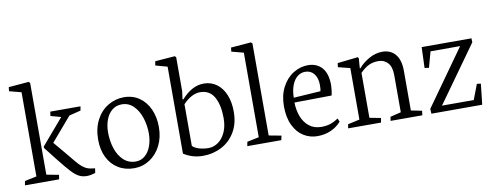

<svg xmlns="http://www.w3.org/2000/svg" viewBox="-57 -910 3076 1200"><g transform="rotate(-10 1481.0 -310.5)"><path d="M239.7 0 244.1 -27.8 166 -42.5V-624.5L158.2 -632.8L29.8 -622.1L26.9 -596.7L103 -576.7V-42.5L27.8 -26.9L22.9 0ZM414.6 9.8Q428.7 9.8 443.8 6.6Q459 3.4 468.8 0L473.1 -28.8L454.1 -31.2Q429.2 -34.2 410.9 -44.9Q392.6 -55.7 375.7 -73.7Q358.9 -91.8 327.6 -130.4L292 -173.3L243.2 -231L372.6 -381.8L445.8 -399.9L450.7 -426.3H258.8L254.9 -399.4L320.3 -381.3L180.7 -218.3V-209.5L246.1 -126Q291.5 -68.4 316.7 -41.3Q341.8 -14.2 364 -2.2Q386.2 9.8 414.6 9.8Z M910.6 -214.4Q910.6 -276.9 888.2 -327.1Q865.7 -377.4 824 -406.2Q782.2 -435.1 727.1 -435.1Q671.9 -435.1 625 -406.7Q578.1 -378.4 550.5 -325.4Q522.9 -272.5 522.9 -200.7Q522.9 -137.7 546.6 -89.1Q570.3 -40.5 614 -13.7Q657.7 13.2 714.8 13.2Q768.1 13.2 813 -15.6Q857.9 -44.4 884.3 -96.2Q910.6 -147.9 910.6 -214.4ZM841.8 -185.5Q841.8 -142.1 828.6 -105.7Q815.4 -69.3 790.5 -47.9Q765.6 -26.4 731.9 -26.4Q687 -26.4 655.3 -55.4Q623.5 -84.5 607.7 -132.3Q591.8 -180.2 591.8 -235.8Q591.8 -279.3 605.2 -315.4Q618.7 -351.6 644.5 -372.6Q670.4 -393.6 706.1 -393.6Q749.5 -393.6 780.3 -363Q811 -332.5 826.4 -284.7Q841.8 -236.8 841.8 -185.5Z M1029.8 -23.9Q1085 11.7 1151.4 11.7Q1215.8 11.7 1270 -16.4Q1324.2 -44.4 1356.2 -98.6Q1388.2 -152.8 1388.2 -227.5Q1388.2 -288.6 1368.9 -335Q1349.6 -381.3 1314.5 -407Q1279.3 -432.6 1232.9 -432.6Q1158.2 -432.6 1091.8 -357.9H1085.9L1092.8 -408.7V-624.5L1085.4 -632.3L959.5 -622.6L955.1 -596.2L1029.8 -575.7ZM1200.2 -383.3Q1262.2 -383.3 1290.5 -332.5Q1318.8 -281.7 1318.8 -198.2Q1318.8 -146 1301 -107.9Q1283.2 -69.8 1254.6 -50Q1226.1 -30.3 1194.3 -30.3Q1162.1 -30.3 1134.8 -38.6Q1107.4 -46.9 1092.8 -61.5V-326.2Q1120.6 -355.5 1147.9 -369.4Q1175.3 -383.3 1200.2 -383.3Z M1649.9 0 1655.8 -27.8 1577.1 -42.5V-627L1568.8 -634.8L1440.9 -624.5L1438 -599.1L1514.2 -579.1V-42.5L1439 -26.9L1434.1 0Z M2028.8 -50.8 2019.5 -72.3Q1992.2 -53.7 1967.3 -45.9Q1942.4 -38.1 1911.6 -38.1Q1865.7 -38.1 1834.5 -63Q1803.2 -87.9 1787.8 -128.4Q1772.5 -168.9 1771.5 -217.3L2007.8 -220.2Q2011.2 -232.9 2013.7 -252.7Q2016.1 -272.5 2016.1 -284.2Q2016.1 -358.4 1983.2 -395.5Q1950.2 -432.6 1894 -432.6Q1845.7 -432.6 1801.5 -405.5Q1757.3 -378.4 1730 -326.7Q1702.6 -274.9 1702.6 -205.1Q1702.6 -133.8 1726.6 -84.2Q1750.5 -34.7 1790.3 -10Q1830.1 14.6 1877.9 14.6Q1924.8 14.6 1963.9 -2.9Q2002.9 -20.5 2028.8 -50.8ZM1947.3 -297.9Q1947.3 -268.6 1943.8 -258.8L1772.5 -247.6Q1773.4 -295.4 1786.9 -328.6Q1800.3 -361.8 1822 -378.4Q1843.8 -395 1870.1 -395Q1905.8 -395 1926.5 -368.7Q1947.3 -342.3 1947.3 -297.9Z M2287.6 -28.3 2216.3 -42V-327.1Q2245.6 -356.4 2272 -368.9Q2298.3 -381.3 2332.5 -381.3Q2369.1 -381.3 2392.3 -355.7Q2415.5 -330.1 2415.5 -277.3V-42L2347.2 -25.4L2343.3 0H2544.9L2548.3 -28.3L2479.5 -42V-293Q2479.5 -363.3 2449.2 -398.9Q2418.9 -434.6 2366.7 -434.6Q2322.3 -434.6 2280.8 -410.6Q2239.3 -386.7 2214.8 -356.4H2210.9L2215.8 -420.9L2210 -427.7L2080.6 -413.1L2077.1 -387.7L2152.8 -368.7V-42L2078.1 -25.4L2074.2 0H2282.7Z M2602.5 0H2924.8L2939.5 -131.3L2914.6 -134.3L2877.9 -38.1H2676.3L2931.6 -395L2930.7 -420.4H2614.7L2609.9 -289.1L2637.2 -284.7L2664.6 -384.8H2852.5L2600.6 -30.8Z"/></g></svg>

Font: Neuton Light
Style: Regular
Weight: 300
Designer: Brian M Zick
Foundry: Brian M Zick
Version: Version 1.560